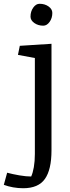

<svg xmlns="http://www.w3.org/2000/svg" viewBox="-71 -772 369 1015"><path d="M201.2 22.9Q201.2 124.5 166.5 173.8Q131.8 223.1 51.3 223.1Q24.9 223.1 -2 218.3Q-28.8 213.4 -50.8 205.1L-33.2 141.1Q-3.9 148.9 31.5 155Q66.9 161.1 93.8 161.1Q102.5 142.6 107.9 111.6Q113.3 80.6 113.3 42V-465.3L23.9 -481.9L33.7 -529.8L201.2 -540.5ZM90.3 -684.1Q90.3 -711.4 104.7 -731.7Q119.1 -752 138.2 -752Q166 -752 185.8 -737.8Q205.6 -723.6 205.6 -703.6Q205.6 -676.3 191.2 -656.2Q176.8 -636.2 157.7 -636.2Q130.4 -636.2 110.4 -650.4Q90.3 -664.6 90.3 -684.1Z"/></svg>

Font: Noticia Text
Style: Regular
Weight: 400
Designer: JM Sole
Foundry: JM Sole
Version: Version 1.003